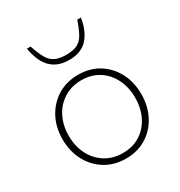

<svg xmlns="http://www.w3.org/2000/svg" viewBox="-176 -868 935 997"><g transform="rotate(-30 291.0 -370.0)"><path d="M292 6Q222 6 168.5 -27Q115 -60 85 -117Q55 -174 55 -245Q55 -317 85 -373.5Q115 -430 168.5 -463Q222 -496 292 -496Q362 -496 415 -463Q468 -430 497.5 -373.5Q527 -317 527 -245Q527 -174 497.5 -117Q468 -60 415 -27Q362 6 292 6ZM292 -27Q352 -27 396.5 -55.5Q441 -84 465.5 -133.5Q490 -183 490 -245Q490 -307 465.5 -356.5Q441 -406 396.5 -434.5Q352 -463 292 -463Q233 -463 187.5 -434.5Q142 -406 117 -356.5Q92 -307 92 -245Q92 -183 117 -133.5Q142 -84 187.5 -55.5Q233 -27 292 -27ZM292 -585Q243 -585 209.5 -605Q176 -625 157 -661.5Q138 -698 130 -746H152Q168 -699 184 -670Q200 -641 225.5 -628.5Q251 -616 292 -616Q334 -616 359 -628.5Q384 -641 400 -670Q416 -699 432 -746H454Q443 -673 404.5 -629Q366 -585 292 -585Z"/></g></svg>

Font: REM Thin
Style: Regular
Weight: 250
Designer: Octavio Pardo
Foundry: Ashler Design
Version: Version 1.005;gftools[0.9.28]